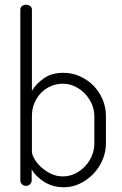

<svg xmlns="http://www.w3.org/2000/svg" viewBox="-20 -786 515 812"><path d="M90 -766Q101 -766 108 -760Q115 -754 115 -745V-402Q132 -431 165 -454.5Q198 -478 248 -478Q285 -478 317.5 -463.5Q350 -449 374.5 -424.5Q399 -400 413.5 -366.5Q428 -333 428 -295V-179Q428 -143 413.5 -109.5Q399 -76 374.5 -50.5Q350 -25 318 -9.5Q286 6 250 6Q204 6 167.5 -16.5Q131 -39 114 -70V-22Q114 -14 107 -7Q100 0 90 0Q79 0 72.5 -7Q66 -14 66 -22V-745Q66 -754 72.5 -760Q79 -766 90 -766ZM379 -295Q379 -321 368.5 -345.5Q358 -370 339.5 -389.5Q321 -409 296.5 -420.5Q272 -432 245 -432Q221 -432 197.5 -422.5Q174 -413 156 -395.5Q138 -378 126.5 -352.5Q115 -327 115 -295V-145Q115 -133 125 -115Q135 -97 152.5 -80.5Q170 -64 194 -52Q218 -40 246 -40Q273 -40 297 -51.5Q321 -63 339.5 -82.5Q358 -102 368.5 -127Q379 -152 379 -179Z"/></svg>

Font: AkaAcidDosis
Style: Light
Weight: 300
Designer: Edgar Tolentino, Pablo Impallari, Igino Marini, Aka-Acid
Foundry: Edgar Tolentino, Pablo Impallari, Igino Marini, Aka-Acid
Version: Version 1.007